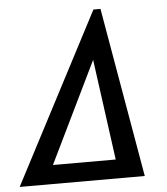

<svg xmlns="http://www.w3.org/2000/svg" viewBox="-77 -793 730 841"><g transform="rotate(-5 288.0 -373.0)"><path d="M365 -746H396L525.5 0H-24.5ZM405 -83 344.5 -526.5 129 -83Z"/></g></svg>

Font: JuliaMono SemiBold
Style: Italic
Weight: 600
Italic angle: -9°
Monospace: yes
Designer: cormullion
Foundry: corm
Version: Version 0.056; ttfautohint (v1.8.4)